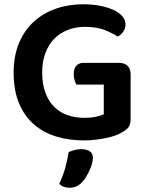

<svg xmlns="http://www.w3.org/2000/svg" viewBox="-20 -643 692 901"><path d="M593 -84Q593 -59 582.5 -45.5Q572 -32 549 -20Q536 -12 516.5 -5.5Q497 1 473.5 5.5Q450 10 425 13Q400 16 375 16Q304 16 243.5 -2.5Q183 -21 138.5 -60Q94 -99 69 -159Q44 -219 44 -302Q44 -381 69.5 -441.5Q95 -502 139.5 -542Q184 -582 243 -602.5Q302 -623 370 -623Q415 -623 451.5 -615.5Q488 -608 514.5 -595.5Q541 -583 555 -565.5Q569 -548 569 -529Q569 -509 558 -494Q547 -479 533 -471Q507 -488 470 -502.5Q433 -517 379 -517Q335 -517 298 -502.5Q261 -488 234.5 -461Q208 -434 193 -394Q178 -354 178 -303Q178 -248 193 -208Q208 -168 234.5 -141.5Q261 -115 297.5 -102.5Q334 -90 377 -90Q406 -90 430 -95Q454 -100 467 -107V-246H339Q334 -254 330 -267Q326 -280 326 -296Q326 -322 338.5 -335Q351 -348 371 -348H539Q564 -348 578.5 -334Q593 -320 593 -295ZM365 212Q352 226 337.5 232Q323 238 306 238Q276 238 258 220Q276 182 286.5 143.5Q297 105 302 71Q315 65 330 61Q345 57 361 57Q385 57 400.5 66.5Q416 76 416 98Q416 110 411.5 126Q407 142 399.5 158Q392 174 383 188.5Q374 203 365 212Z"/></svg>

Font: Baloo 2 SemiBold
Style: Regular
Weight: 600
Designer: Sarang Kulkarni and Ek Type
Foundry: Ek Type
Version: Version 1.640;hotconv 1.0.111;makeotfexe 2.5.65597; ttfautoh